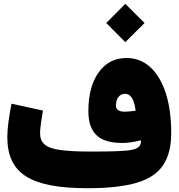

<svg xmlns="http://www.w3.org/2000/svg" viewBox="-20 -993 946 1013"><path d="M641.1 -770.5 742.7 -871.6 641.1 -972.7 540.5 -871.6ZM724.1 -252.9C724.1 -226.1 714.4 -210.9 678.2 -203.1C642.1 -195.3 574.2 -193.4 459 -193.4C389.6 -193.4 335.4 -196.3 296.9 -201.7C218.8 -212.9 191.4 -239.7 191.4 -291C191.4 -311 197.3 -356.4 206.5 -409.7L40.5 -445.8C34.2 -414.1 29.3 -382.8 24.9 -351.6C20.5 -319.8 18.6 -293 18.6 -270.5C18.6 -77.1 139.6 0 443.4 0C551.3 0 637.2 -9.8 701.7 -28.8C830.1 -66.9 883.3 -149.9 883.3 -293C883.3 -373 873.5 -442.9 854.5 -502C815.9 -620.1 744.1 -687 647.9 -687C585.9 -687 537.1 -662.1 501 -611.8C464.4 -561.5 446.3 -492.7 446.3 -406.2C446.3 -291.5 502.4 -238.8 623.5 -238.8C654.3 -238.8 688 -243.7 724.1 -252.9ZM695.8 -408.7C675.8 -406.2 657.2 -403.8 638.2 -403.8C607.4 -403.8 591.8 -414.6 591.8 -435.5C591.8 -472.7 609.4 -498 640.1 -498C669.9 -498 688.5 -468.3 695.8 -408.7Z"/></svg>

Font: Estedad Black
Style: Regular
Weight: 900
Designer: Amin Abedi
Version: Version 7.3